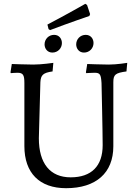

<svg xmlns="http://www.w3.org/2000/svg" viewBox="-20 -976 721 1008"><path d="M243 -818C348 -858 449 -892 449 -892L453 -902L437 -950L428 -956C428 -956 323 -896 229 -847L235 -823ZM255 -700C284 -700 305 -723 305 -750C305 -772 291 -793 264 -793C235 -793 214 -770 214 -743C214 -722 228 -700 255 -700ZM421 -700C450 -700 471 -723 471 -750C471 -772 457 -793 430 -793C401 -793 380 -770 380 -743C380 -722 394 -700 421 -700ZM327 12C484 12 575 -68 575 -208V-544C575 -585 586 -593 644 -601L648 -646C648 -646 594 -637 551 -637C513 -637 438 -640 438 -640L431 -596L433 -592C433 -592 464 -594 476 -594C505 -594 510 -586 513 -540C513 -540 519 -284 519 -214C519 -104 460 -45 351 -45C243 -45 184 -118 184 -250L192 -544C194 -582 206 -594 256 -601L260 -646C260 -646 198 -637 155 -637C117 -637 42 -640 42 -640L35 -596L37 -592C37 -592 59 -594 71 -594C101 -594 108 -583 108 -540V-209C108 -68 187 12 327 12Z"/></svg>

Font: Alegreya SC
Style: Regular
Weight: 400
Designer: Juan Pablo del Peral
Foundry: Huerta Tipografica
Version: Version 2.007;PS 002.007;hotconv 1.0.88;makeotf.lib2.5.64775